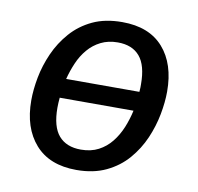

<svg xmlns="http://www.w3.org/2000/svg" viewBox="-67 -608 711 689"><g transform="rotate(10 289.0 -263.5)"><path d="M325 -539.1Q423.1 -539.1 474.7 -480.6Q526.4 -422.1 526.3 -321Q526.3 -282.9 517.8 -237.9Q509.3 -192.9 490.3 -148.9Q471.2 -104.9 439.7 -68.4Q408.2 -31.9 362.1 -9.9Q316 12.1 254 12.1Q155.8 12.1 103.7 -46.9Q51.6 -106 51.6 -206Q51.6 -245.1 60.1 -290.2Q68.7 -335.2 88.2 -379.2Q107.7 -423.2 139.7 -459.7Q171.8 -496.2 217.4 -517.7Q262.9 -539.1 325 -539.1ZM321.9 -464.5Q287 -464.5 260.2 -451Q233.3 -437.6 213.9 -414.7Q194.4 -391.8 182 -362.9Q169.5 -334.1 161.6 -303.2H428.4Q429.4 -315.1 429.4 -319.6Q429.4 -324.1 429.4 -331Q429.4 -399.8 402 -432.1Q374.6 -464.5 321.9 -464.5ZM257.1 -62.6Q293.9 -62.6 321.3 -77Q348.7 -91.4 368.1 -115.8Q387.5 -140.2 400 -170.6Q412.4 -201 419.4 -232.9H150.5Q149.6 -222.9 149.1 -214Q148.6 -205 148.6 -196Q148.6 -127.3 176.4 -94.9Q204.3 -62.6 257.1 -62.6Z"/></g></svg>

Font: Fira Sans Variable
Style: Italic
Weight: 397
Italic angle: -8°
Designer: Carrois Corporate & Edenspiekermann AG
Foundry: Carrois Corporate GbR & Edenspiekermann AG
Version: Version 4.202